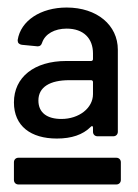

<svg xmlns="http://www.w3.org/2000/svg" viewBox="-20 -728 367 510"><path d="M156 -566C71 -566 17 -523 17 -456C17 -393 62 -360 131 -360C170 -360 200 -370 221 -391C222 -392 223 -393 224 -393C225 -393 227 -393 227 -389V-378C227 -371 232 -366 239 -366H281C288 -366 293 -371 293 -378V-596C293 -661 238 -708 157 -708C88 -708 35 -673 27 -622V-620C27 -614 31 -610 38 -609L79 -605H81C86 -605 90 -608 92 -615C100 -638 125 -652 157 -652C202 -652 227 -626 227 -586V-571C227 -568 225 -566 222 -566ZM143 -412C106 -412 82 -428 82 -461C82 -497 113 -515 164 -515H222C225 -515 227 -513 227 -510V-478C227 -441 190 -412 143 -412ZM17 -250C17 -243 22 -238 29 -238H289C296 -238 301 -243 301 -250V-297C301 -304 296 -309 289 -309H29C22 -309 17 -304 17 -297Z"/></svg>

Font: Barlow SemiBold Numbers
Style: Regular
Weight: 600
Designer: Jeremy Tribby
Foundry: Tribby Type
Version: Version 1.408